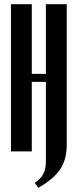

<svg xmlns="http://www.w3.org/2000/svg" viewBox="-20 -719 369 912"><path d="M131 -699V-368H198V-699H297V-32Q297 5 289 34Q281 63 264.5 87Q248 111 222.5 132Q197 153 162 173L145 150Q174 130 186 106.5Q198 83 198 48V-330H131V0H32V-699Z"/></svg>

Font: Moniqa ExtBd Cond Paragraph
Style: Regular
Weight: 800
Width: 3
Designer: Rajesh Rajput
Foundry: Rajesh Rajput
Version: Version 1.000